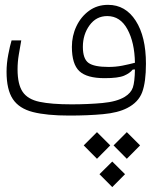

<svg xmlns="http://www.w3.org/2000/svg" viewBox="-20 -471 626 785"><path d="M263.2 1.5Q170.9 1.5 114.5 -12.9Q58.1 -27.3 32.5 -65.9Q6.8 -104.5 6.8 -177.7Q6.8 -211.9 13.9 -248.5Q21 -285.2 27.3 -305.7H66.9Q62 -277.8 56.9 -247.8Q51.8 -217.8 51.8 -187.5Q51.8 -126.5 72.5 -95.7Q93.3 -64.9 141.6 -54.7Q189.9 -44.4 272.9 -44.4Q339.8 -44.4 398.7 -49.8Q457.5 -55.2 490.2 -75.2Q515.6 -90.8 523.2 -113.3Q530.8 -135.7 531.7 -187L522.5 -186.5Q511.2 -171.9 487.3 -161.6Q463.4 -151.4 407.7 -151.4Q335.4 -151.4 304.7 -179.9Q273.9 -208.5 273.9 -279.3Q273.9 -324.7 292.5 -363.8Q311 -402.8 344.2 -427Q377.4 -451.2 421.9 -451.2Q493.2 -451.2 534.9 -386.2Q576.7 -321.3 576.7 -210.4Q576.7 -135.3 561.3 -94Q545.9 -52.7 500 -29.3Q462.4 -9.8 401.1 -4.2Q339.8 1.5 263.2 1.5ZM531.7 -214.4Q530.3 -297.4 501 -351.3Q471.7 -405.3 418.5 -405.3Q373.5 -405.3 346.2 -367.7Q318.8 -330.1 318.8 -279.3Q318.8 -230.5 341.8 -213.9Q364.7 -197.3 423.8 -197.3Q453.1 -197.3 480.2 -202.6Q507.3 -208 531.7 -214.4ZM376.5 69.3 430.7 123.5 376.5 178.2 322.3 123.5ZM498.5 69.3 552.7 123.5 498.5 178.2 444.3 123.5ZM439 189.5 491.2 241.2 439 293.9 386.7 241.2Z"/></svg>

Font: Cascadia Code ExtraLight
Style: Regular
Weight: 200
Monospace: yes
Designer: Aaron Bell
Foundry: Saja Typeworks
Version: Version 2407.024; ttfautohint (v1.8.4)